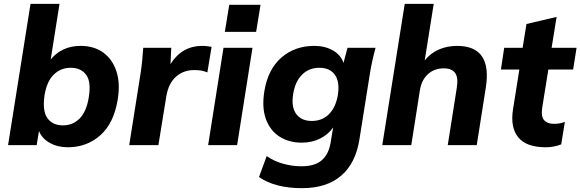

<svg xmlns="http://www.w3.org/2000/svg" viewBox="-20 -756 3023 1000"><path d="M333 11Q280 11 239 -12Q198 -35 183 -74L171 0H22L139 -736H290L244 -446Q270 -479 309.5 -498Q349 -517 400 -517Q470 -517 518 -482Q566 -447 586.5 -384Q607 -321 593 -237Q573 -114 502.5 -51.5Q432 11 333 11ZM308 -103Q359 -103 394.5 -138.5Q430 -174 442 -247Q456 -329 429 -366Q402 -403 348 -403Q297 -403 260.5 -368Q224 -333 212 -260Q200 -178 227 -140.5Q254 -103 308 -103Z M653 0 712 -373Q717 -405 720.5 -439.5Q724 -474 726 -507H872L868 -422Q898 -470 939.5 -493.5Q981 -517 1032 -517Q1046 -517 1058.5 -515.5Q1071 -514 1082 -512L1060 -379Q1042 -386 1027.5 -388.5Q1013 -391 991 -391Q935 -391 896 -356Q857 -321 846 -253L805 0Z M1151 -590 1174 -731H1337L1314 -590ZM1064 0 1144 -507H1295L1215 0Z M1553 224Q1412 224 1329 166L1369 57Q1406 83 1453.5 96.5Q1501 110 1550 110Q1620 110 1656 78.5Q1692 47 1702 -13L1715 -92Q1690 -56 1647.5 -34.5Q1605 -13 1552 -13Q1484 -13 1435 -45Q1386 -77 1364.5 -137Q1343 -197 1357 -282Q1376 -396 1446 -456.5Q1516 -517 1617 -517Q1673 -517 1714.5 -493Q1756 -469 1769 -428L1790 -507H1936Q1927 -474 1919.5 -440.5Q1912 -407 1907 -375L1852 -30Q1833 93 1757.5 158.5Q1682 224 1553 224ZM1604 -126Q1658 -126 1693.5 -161.5Q1729 -197 1740 -263Q1750 -332 1723.5 -367.5Q1697 -403 1644 -403Q1590 -403 1554 -368Q1518 -333 1507 -267Q1496 -198 1523 -162Q1550 -126 1604 -126Z M1971 0 2088 -736H2239L2192 -441Q2222 -479 2265.5 -498Q2309 -517 2361 -517Q2545 -517 2510 -298L2463 0H2312L2359 -298Q2368 -353 2350 -376.5Q2332 -400 2292 -400Q2241 -400 2208 -369Q2175 -338 2167 -286L2122 0Z M2823 11Q2721 11 2679 -41Q2637 -93 2652 -187L2685 -394H2589L2606 -507H2702L2722 -631L2879 -668L2853 -507H2983L2965 -394H2836L2804 -195Q2797 -148 2814.5 -129.5Q2832 -111 2865 -111Q2882 -111 2894.5 -113.5Q2907 -116 2922 -121L2903 -4Q2882 4 2862 7.5Q2842 11 2823 11Z"/></svg>

Font: Mulish ExtraBold
Style: Italic
Weight: 800
Italic angle: -9°
Designer: Vernon Adams
Foundry: Vernon Adams
Version: Version 3.603; ttfautohint (v1.8.3)